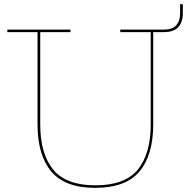

<svg xmlns="http://www.w3.org/2000/svg" viewBox="-20 -894 909 921"><path d="M857 -874V-832Q857 -740 767 -740H715V-298Q715 -151 649.5 -72Q584 7 437 7Q291 7 225.5 -72Q160 -151 160 -298V-740H15V-752H318V-740H173V-298Q173 -156 235 -80.5Q297 -5 438 -5Q579 -5 641 -80.5Q703 -156 703 -298V-740H557V-752H767Q844 -752 844 -832V-874Z"/></svg>

Font: Hepta Slab Thin
Style: Regular
Weight: 250
Designer: Michael LaGattuta
Foundry: Michael LaGattuta
Version: Version 1.100; ttfautohint (v1.8) -l 8 -r 50 -G 200 -x 14 -D